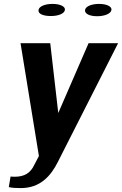

<svg xmlns="http://www.w3.org/2000/svg" viewBox="-20 -749 624 982"><path d="M85 -528 179 49 156 93C136 136 106 155 54 155C47 155 41 154 34 154L25 208C42 212 62 213 86 213C186 213 240 151 276 79L584 -528H433L278 -171L237 -528ZM177 -698C174 -678 201 -667 240 -667C278 -667 309 -679 312 -698C315 -716 287 -729 249 -729C211 -729 180 -717 177 -698ZM415 -698C412 -679 438 -666 477 -666C515 -666 547 -679 550 -698C553 -716 525 -729 487 -729C449 -729 418 -717 415 -698Z"/></svg>

Font: Aerodynamic
Style: Obl
Weight: 500
Designer: Google
Version: Version 2.000980; 2014